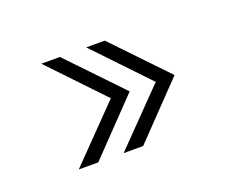

<svg xmlns="http://www.w3.org/2000/svg" viewBox="-54 -467 485 398"><g transform="rotate(-20 188.5 -268.0)"><path d="M161 -152 274 -268 163 -384.5H204L315.5 -268L204 -152ZM62 -152 175 -268 64 -384.5H105L216.5 -268L105 -152Z"/></g></svg>

Font: Imbue Thin 10pt
Style: Bold
Weight: 700
Version: Version 1.102